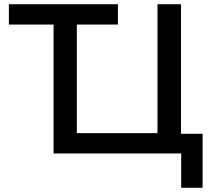

<svg xmlns="http://www.w3.org/2000/svg" viewBox="-20 -725 1011 907"><path d="M836 162V0H233V-609H22V-705H537V-609H343V-96H724V-705H835V-93H937V162Z"/></svg>

Font: Nunito Sans 8pt SemiBold
Style: Regular
Weight: 600
Version: Version 3.101;gftools[0.9.27]